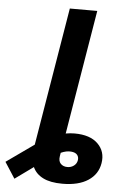

<svg xmlns="http://www.w3.org/2000/svg" viewBox="-193 -772 682 1021"><g transform="rotate(5 148.0 -262.0)"><path d="M179.2 204.1Q114.3 204.1 75.4 184.3Q36.6 164.6 21 128.9L-77.1 199.7L-132.3 114.3L15.1 9.8L34.2 -105L137.7 -727.5H284.2L180.7 -105L178.7 -92.3L173.8 -63.5Q197.8 -67.9 220.7 -67.9Q304.2 -67.9 345.9 -26.6Q387.7 14.6 377.4 77.1Q367.7 136.7 316.4 170.4Q265.1 204.1 179.2 204.1ZM156.2 41 153.3 59.1Q148.9 85.9 162.4 99.6Q175.8 113.3 197.8 113.3Q217.8 113.3 232.7 102.1Q247.6 90.8 250.5 72.8Q253.4 55.7 243.7 43.7Q233.9 31.7 210.4 29.8Q185.5 27.8 156.2 41Z"/></g></svg>

Font: Inter
Style: Bold Italic
Weight: 700
Italic angle: -9.39999°
Designer: Rasmus Andersson
Foundry: rsms
Version: Version 4.001;git-9221beed3